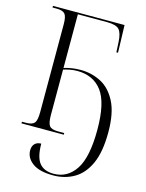

<svg xmlns="http://www.w3.org/2000/svg" viewBox="-139 -797 858 1127"><g transform="rotate(15 290.0 -233.5)"><path d="M297 247Q213 247 171 216Q129 185 129 139Q129 114 143 99.5Q157 85 182 85Q182 166 210 201.5Q238 237 297 237Q381 237 430 162.5Q479 88 479 -79Q479 -243 426.5 -312.5Q374 -382 277 -382Q252 -382 230.5 -377.5Q209 -373 193 -368V-92Q193 -43 206 -26.5Q219 -10 257 -10H296V0H39V-10H64Q101 -10 114.5 -26Q128 -42 128 -92V-626Q128 -673 114.5 -688.5Q101 -704 65 -704H39V-714H474L479 -547H469L466 -608Q463 -663 444.5 -683.5Q426 -704 369 -704H193V-378Q212 -384 237.5 -388.5Q263 -393 293 -393Q361 -393 418 -363.5Q475 -334 510 -265.5Q545 -197 545 -81Q545 38 512.5 110Q480 182 423.5 214.5Q367 247 297 247Z"/></g></svg>

Font: Noto Serif Display SemiCondensed Light
Style: Regular
Weight: 300
Width: 4
Designer: Monotype Design Team
Foundry: Monotype Imaging Inc.
Version: Version 2.009